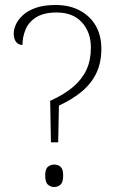

<svg xmlns="http://www.w3.org/2000/svg" viewBox="-20 -744 468 769"><path d="M181 -340Q238 -366 273.5 -396.5Q309 -427 326.5 -465Q344 -503 344 -553Q344 -615 308 -654.5Q272 -694 207 -694Q155 -694 124.5 -674.5Q94 -655 82 -625Q70 -595 70 -564Q54 -564 44.5 -576Q35 -588 35 -611Q35 -626 43.5 -645.5Q52 -665 71.5 -683Q91 -701 123 -712.5Q155 -724 203 -724Q259 -724 300.5 -701.5Q342 -679 364 -640Q386 -601 386 -549Q386 -494 366.5 -452.5Q347 -411 309.5 -379Q272 -347 216 -321L213 -174H184ZM197 5Q183 5 172 -4.5Q161 -14 161 -41Q161 -67 172 -76Q183 -85 197 -85Q212 -85 222.5 -76Q233 -67 233 -41Q233 -14 222.5 -4.5Q212 5 197 5Z"/></svg>

Font: Noto Serif Thai ExtraLight
Style: Regular
Weight: 250
Version: Version 2.001